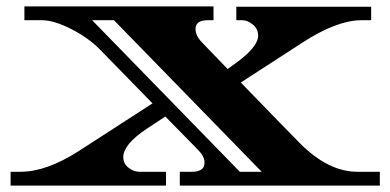

<svg xmlns="http://www.w3.org/2000/svg" viewBox="-20 -578 1216 598"><path d="M1093 -43H1163V0H540V-43H577Q617 -43 617 -71Q617 -91 598 -110L495 -215L437 -177Q364 -128 364 -89Q364 -68 380.5 -55.5Q397 -43 414 -43H497V0H13V-43H44Q125 -43 226 -108L455 -256L292 -423Q256 -460 202 -487.5Q148 -515 111 -515H56V-558H645V-515H627Q589 -515 589 -488Q589 -466 610 -445L689 -363L711 -379Q784 -431 784 -467Q784 -488 767.5 -501.5Q751 -515 735 -515H716V-557H1136V-515H1104Q1028 -514 923 -446L730 -321Q885 -161 913 -133Q1002 -43 1093 -43ZM267 -515 727 -43H795L335 -515Z"/></svg>

Font: Diplomata SC
Style: Regular
Weight: 400
Width: 7
Designer: Eduardo Rodriguez Tunni
Foundry: Eduardo Rodriguez Tunni
Version: Version 1.001